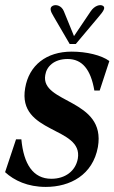

<svg xmlns="http://www.w3.org/2000/svg" viewBox="-34 -719 450 755"><path d="M146 16C242 16 331 -31 351 -141C384 -332 124 -311 144 -424C149 -457 178 -487 232 -487C289 -487 323 -446 337 -363H358L396 -479C365 -502 306 -516 248 -516C148 -516 80 -462 65 -373C33 -191 294 -223 272 -95C263 -46 222 -16 168 -16C96 -16 59 -74 50 -171H29L-14 -42C22 -9 75 16 146 16ZM173 -696C160 -689 164 -675 177 -654L240 -546H264L354 -653C373 -675 382 -689 371 -696C360 -703 338 -697 323 -675L257 -577L217 -675C208 -697 186 -703 173 -696Z"/></svg>

Font: RL Madena Oblique
Style: Regular
Weight: 400
Italic angle: -10°
Designer: I Kadek Wantara Putra
Foundry: Roughlines ID
Version: Version 1.000;Glyphs 3.1.2 (3151)